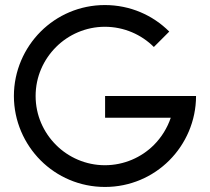

<svg xmlns="http://www.w3.org/2000/svg" viewBox="-20 -730 831 760"><path d="M396 -350V-264H656C642 -223 619 -186 589 -156C540 -107 471 -76 395 -76C320 -76 251 -107 202 -156C152 -206 121 -274 121 -350C121 -426 152 -494 202 -544C251 -593 320 -624 395 -624C471 -624 540 -593 589 -544L650 -605C585 -670 495 -710 395 -710C296 -710 206 -670 141 -605C76 -540 35 -449 35 -350C35 -251 76 -160 141 -95C206 -30 296 10 395 10H396C495 10 585 -30 650 -95C715 -160 756 -251 756 -350Z"/></svg>

Font: Radis Sans
Style: Regular
Weight: 400
Designer: Gaël Goy
Foundry: Gaël Goy
Version: 1.0